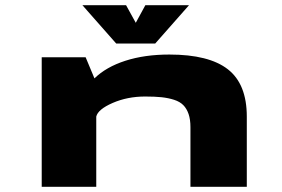

<svg xmlns="http://www.w3.org/2000/svg" viewBox="-20 -721 1090 741"><path d="M709.5 -701 579 -553H428.5L298 -701H466.5L504 -633L541 -701ZM141 0V-500H310.5L344.5 -418.5Q389.5 -462.5 463.8 -486.5Q538 -510.5 633.5 -510.5Q786.5 -510.5 859.5 -453.5Q932.5 -396.5 932.5 -271V0H715V-230Q715 -260 707.8 -281Q700.5 -302 687.5 -315.2Q674.5 -328.5 652 -335.8Q629.5 -343 603.5 -345.8Q577.5 -348.5 540 -348.5Q472 -348.5 415 -323.8Q358 -299 351.5 -271V0Z"/></svg>

Font: League Mono Extended ExtraBold
Style: Regular
Weight: 800
Width: 9
Designer: Tyler Finck
Foundry: The League of Moveable Type / Tyler Finck
Version: Version 2.210